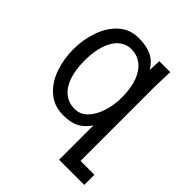

<svg xmlns="http://www.w3.org/2000/svg" viewBox="-206 -690 1012 1012"><g transform="rotate(45 300.0 -184.5)"><path d="M250.5 10Q179.5 10 132.5 -31.8Q85.5 -73.5 63.5 -138.2Q41.5 -203 41.5 -274Q41.5 -346.5 64.5 -412.2Q87.5 -478 133.2 -519Q179 -560 243.5 -560Q300.5 -560 339 -542.5Q377.5 -525 403.5 -481L406.5 -550H488.5L487.5 -532Q484.5 -463 484.5 -442V115.5H588V191H400.5V-65Q372 -23.5 337.5 -6.8Q303 10 250.5 10ZM402.5 -274Q402.5 -345 383.8 -393.8Q365 -442.5 332.5 -466.8Q300 -491 258.5 -491Q218 -491 188 -464.8Q158 -438.5 141.8 -389.8Q125.5 -341 125.5 -274Q125.5 -206.5 142.2 -157.5Q159 -108.5 191.2 -82.2Q223.5 -56 268.5 -56Q311.5 -56 341.8 -88.5Q372 -121 387.2 -171.2Q402.5 -221.5 402.5 -274Z"/></g></svg>

Font: JuliaMono
Style: Regular
Weight: 400
Monospace: yes
Designer: cormullion
Foundry: corm
Version: Version 0.055; ttfautohint (v1.8.4)